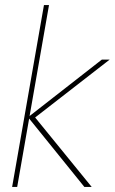

<svg xmlns="http://www.w3.org/2000/svg" viewBox="-20 -740 454 760"><path d="M314 0 91 -276 383 -504H414L114 -271L115 -280L343 0ZM28 0 154 -720H174L48 0Z"/></svg>

Font: DM Sans Thin
Style: Italic
Weight: 250
Italic angle: -10°
Designer: Colophon Foundry, Jonny Pinhorn
Foundry: Colophon Foundry
Version: Version 4.004;gftools[0.9.30]